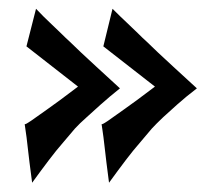

<svg xmlns="http://www.w3.org/2000/svg" viewBox="-20 -380 460 429"><path d="M231.4 -360.4Q250 -341.8 264.2 -328.6Q278.3 -315.4 288.1 -305.7Q298.8 -294.9 307.6 -287.1Q317.4 -277.3 333 -262.7Q346.7 -250 367.7 -230.5Q388.7 -210.9 419.9 -182.6Q394.5 -163.1 376 -146.5Q357.4 -129.9 344.7 -118.2Q330.1 -104.5 319.3 -92.8Q306.6 -78.1 292 -60.5Q278.3 -44.9 261.2 -22.5Q244.1 0 223.6 28.3Q216.8 -23.4 213.9 -50.3Q210.9 -77.1 209 -88.9Q207 -102.5 207 -102.5Q209 -101.6 221.7 -110.4Q232.4 -118.2 256.8 -135.3Q281.2 -152.3 326.2 -186.5L210.9 -276.4ZM60.5 -360.4Q78.1 -341.8 92.3 -328.6Q106.4 -315.4 116.2 -305.7Q127 -294.9 135.7 -287.1Q145.5 -277.3 161.1 -262.7Q174.8 -250 195.8 -230.5Q216.8 -210.9 248 -182.6Q223.6 -163.1 205.1 -146.5Q186.5 -129.9 173.8 -118.2Q158.2 -104.5 147.5 -92.8Q134.8 -78.1 120.1 -60.5Q106.4 -44.9 89.4 -22.5Q72.3 0 51.8 28.3Q44.9 -23.4 42 -50.3Q39.1 -77.1 37.1 -88.9Q35.2 -102.5 35.2 -102.5Q37.1 -101.6 49.8 -110.4Q60.5 -118.2 85 -135.3Q109.4 -152.3 154.3 -186.5L39.1 -276.4Z"/></svg>

Font: Irish Growler
Style: Regular
Weight: 400
Designer: Squid
Foundry: Font Diner, Inc DBA Sideshow
Version: Version 1.000